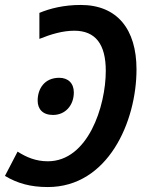

<svg xmlns="http://www.w3.org/2000/svg" viewBox="-35 -744 588 775"><path d="M291 -724C223 -724 167 -710 124 -692V-587C171 -606 218 -620 265 -620C350 -620 392 -566 392 -458C392 -315 320 -93 158 -93C110 -93 72 -109 36 -132L-15 -34C35 -4 88 11 158 11C401 11 516 -253 516 -464C516 -626 438 -724 291 -724ZM179 -280C229 -280 263 -319 263 -371C263 -408 240 -430 204 -430C144 -430 117 -385 117 -338C117 -304 137 -280 179 -280Z"/></svg>

Font: Noto Sans SemiCondensed SemiBold
Style: Italic
Weight: 600
Width: 4
Italic angle: -12°
Designer: Monotype Design Team
Foundry: Monotype Imaging Inc.
Version: Version 2.013